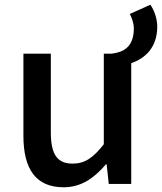

<svg xmlns="http://www.w3.org/2000/svg" viewBox="-20 -778 685 812"><path d="M249 14C324 14 378 -25 428 -83H431L440 0H535V-511C592 -530 645 -576 645 -665C645 -700 632 -735 616 -758L529 -719C538 -702 546 -679 546 -658C546 -578 501 -557 452 -551H419V-168C374 -110 338 -86 287 -86C223 -86 195 -124 195 -218V-551H79V-204C79 -64 131 14 249 14Z"/></svg>

Font: ChiuKong Gothic CL Medium
Style: Regular
Weight: 500
Designer: Ryoko NISHIZUKA 西塚涼子 (kana, bopomofo & ideographs); Paul D. Hunt (Latin, Greek & Cyrillic); Sandoll Communications 산돌커뮤니
Foundry: Adobe
Version: Version 1.300